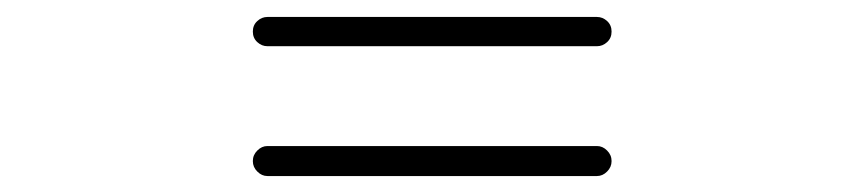

<svg xmlns="http://www.w3.org/2000/svg" viewBox="-20 -496 1040 231"><path d="M301.8 -440.4Q294.9 -440.4 289.6 -445.3Q284.2 -450.2 284.2 -458Q284.2 -465.8 289.6 -470.7Q294.9 -475.6 301.8 -475.6H698.2Q705.1 -475.6 710.4 -470.7Q715.8 -465.8 715.8 -458Q715.8 -450.2 710.4 -445.3Q705.1 -440.4 698.2 -440.4ZM301.8 -284.2Q294.9 -284.2 289.6 -289.6Q284.2 -294.9 284.2 -302.2Q284.2 -309.6 289.6 -314.9Q294.9 -320.3 301.8 -320.3H698.2Q705.1 -320.3 710.4 -314.9Q715.8 -309.6 715.8 -302.2Q715.8 -294.9 710.4 -289.6Q705.1 -284.2 698.2 -284.2Z"/></svg>

Font: Gen Jyuu GothicL Regular
Style: Regular
Weight: 400
Designer: [Source Han Sans]
Ryoko NISHIZUKA  (kana & ideographs); Paul D. Hunt (Latin, Greek & Cyrillic); Wenlong ZHANG  (bopomofo
Version: Version 1.002.20150607